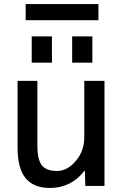

<svg xmlns="http://www.w3.org/2000/svg" viewBox="-20 -920 609 950"><path d="M337 -610V-740H437V-610ZM137 -610V-740H237V-610ZM107 -820V-900H467V-820ZM402 0 400 -75H398Q332 10 227 10Q147 10 107 -38Q67 -86 67 -190V-520H165V-200Q165 -129 187.5 -101.5Q210 -74 262 -74Q313 -74 355 -123.5Q397 -173 397 -240V-520H497V0Z"/></svg>

Font: Mplus 1p Medium
Style: Regular
Weight: 500
Version: Version 1.061